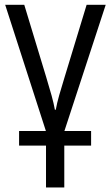

<svg xmlns="http://www.w3.org/2000/svg" viewBox="-20 -556 471 815"><path d="M428.7 -535.6 253.4 0H366.7V62H252.9V239.7H175.3V62H61V0H174.8L2 -535.6H83L176.3 -228Q189.9 -183.6 199.2 -149.7Q208.5 -115.7 212.9 -90.3H216.8Q221.7 -118.2 231.2 -151.4Q240.7 -184.6 252.9 -224.1L347.7 -535.6Z"/></svg>

Font: Open Sans SemiCondensed
Style: Regular
Weight: 400
Width: 4
Designer: Monotype Design Team
Foundry: Monotype Imaging Inc.
Version: Version 3.000